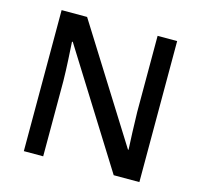

<svg xmlns="http://www.w3.org/2000/svg" viewBox="-104 -827 982 939"><g transform="rotate(15 387.5 -357.0)"><path d="M680 0V-714H581V-329C582 -264 586 -181 588 -139H585L224 -714H95V0H193V-381C192 -453 187 -525 184 -578H188L550 0Z"/></g></svg>

Font: Noto Sans Medefaidrin Medium
Style: Regular
Weight: 500
Designer: Dalton Maag Ltd
Foundry: Dalton Maag Ltd
Version: Version 1.002